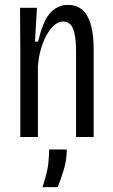

<svg xmlns="http://www.w3.org/2000/svg" viewBox="-20 -560 462 785"><path d="M63 0V-353L62 -528H131L123 -390H136Q148 -443 164.5 -476Q181 -509 205 -524.5Q229 -540 258 -540Q312 -540 337.5 -493.5Q363 -447 363 -355V0H291V-350Q291 -414 278.5 -443Q266 -472 239 -472Q213 -472 190 -445Q167 -418 152.5 -376Q138 -334 135 -288V0ZM154 205Q174 143 177.5 109Q181 75 181 51H253Q253 95 240 136.5Q227 178 216 205Z"/></svg>

Font: Bricolage Grotesque 24pt Condensed Light
Style: Regular
Weight: 300
Width: 3
Designer: Mathieu Triay
Foundry: Atelier Triay
Version: Version 1.001;gftools[0.9.33.dev8+g029e19f]